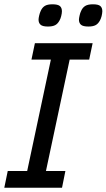

<svg xmlns="http://www.w3.org/2000/svg" viewBox="-25 -878 498 898"><path d="M265.1 0H-4.9L11.2 -78.1H102.1L212.9 -599.1H122.1L138.2 -675.8H408.2L392.1 -599.1H300.8L189.9 -78.1H280.8ZM264.6 -825.2Q264.6 -820.8 263.7 -814.7Q262.7 -808.6 261.2 -802.5Q259.8 -796.4 257.6 -791Q255.4 -785.6 253.4 -782.2Q245.1 -766.6 232.9 -760.3Q220.7 -753.9 199.2 -753.9Q173.8 -753.9 164.6 -762.5Q155.3 -771 155.3 -786.1Q155.3 -789.1 156 -794.2Q156.7 -799.3 158.2 -805.2Q159.7 -811 161.4 -816.9Q163.1 -822.8 165.5 -827.1Q172.4 -842.8 184.6 -850.3Q196.8 -857.9 220.2 -857.9Q245.1 -857.9 254.9 -849.9Q264.6 -841.8 264.6 -825.2ZM453.6 -825.2Q453.6 -820.8 452.6 -814.7Q451.7 -808.6 450.2 -802.5Q448.7 -796.4 446.5 -791Q444.3 -785.6 442.4 -782.2Q434.1 -766.6 421.9 -760.3Q409.7 -753.9 388.7 -753.9Q362.8 -753.9 353.5 -762.5Q344.2 -771 344.2 -786.1Q344.2 -789.1 345 -794.2Q345.7 -799.3 347.2 -805.2Q348.6 -811 350.3 -816.9Q352.1 -822.8 354.5 -827.1Q361.3 -842.8 373.8 -850.3Q386.2 -857.9 409.7 -857.9Q434.6 -857.9 444.1 -849.9Q453.6 -841.8 453.6 -825.2Z"/></svg>

Font: Lorenzo Sans
Style: Italic
Weight: 400
Italic angle: -12°
Foundry: Intel Corporation
Version: Version 1.00; ttfautohint (v1.5)